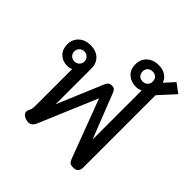

<svg xmlns="http://www.w3.org/2000/svg" viewBox="-207 -998 1189 1189"><g transform="rotate(45 387.5 -403.5)"><path d="M556 -22 411 -407 251 -28Q236 9 206 9Q196 9 181 4Q166 -1 158 -10.5Q150 -20 150 -31Q150 -41 156 -51Q165 -66 165 -92V-417Q147 -409 129 -409Q88 -409 61.5 -435Q35 -461 35 -504Q35 -547 64.5 -575Q94 -603 142 -603Q190 -603 218.5 -576Q247 -549 247 -504V-191L374 -493Q380 -506 388.5 -512.5Q397 -519 412 -519Q427 -519 434.5 -512.5Q442 -506 447 -493L563 -198V-628Q556 -624 544.5 -621Q533 -618 523 -618Q479 -618 450 -643.5Q421 -669 421 -715Q421 -760 451 -787Q481 -814 528 -814Q563 -814 587.5 -798Q612 -782 622 -754L679 -817L740 -772L645 -668V-36Q645 10 602 10Q581 10 572.5 3.5Q564 -3 556 -22ZM573 -715Q573 -735 561 -747Q549 -759 529 -759Q508 -759 496 -747Q484 -735 484 -715Q484 -695 496 -683Q508 -671 529 -671Q548 -671 560.5 -683.5Q573 -696 573 -715ZM186 -504Q186 -523 173 -535.5Q160 -548 142 -548Q123 -548 110 -535.5Q97 -523 97 -504Q97 -485 109.5 -472.5Q122 -460 142 -460Q160 -460 173 -472.5Q186 -485 186 -504Z"/></g></svg>

Font: Niramit
Style: Regular
Weight: 400
Version: Version 1.000; ttfautohint (v1.6)